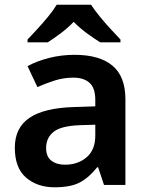

<svg xmlns="http://www.w3.org/2000/svg" viewBox="-20 -786 630 816"><path d="M297 -553Q403 -553 458 -507Q513 -461 513 -364V0H422L397 -75H393Q358 -31 319 -10.5Q280 10 212 10Q139 10 91 -31Q43 -72 43 -158Q43 -243 105 -285Q167 -327 292 -331L385 -334V-361Q385 -412 360.5 -434Q336 -456 292 -456Q251 -456 213 -444Q175 -432 139 -416L97 -505Q138 -527 189.5 -540Q241 -553 297 -553ZM320 -254Q239 -251 207.5 -225.5Q176 -200 176 -157Q176 -120 198.5 -103Q221 -86 256 -86Q311 -86 348 -117.5Q385 -149 385 -210V-256ZM367 -766Q381 -744 403.5 -716.5Q426 -689 450 -663Q474 -637 492 -618V-606H406Q380 -622 350 -644Q320 -666 293 -693Q267 -666 238 -644.5Q209 -623 183 -606H97V-618Q116 -638 139.5 -663.5Q163 -689 185.5 -716.5Q208 -744 221 -766Z"/></svg>

Font: Noto Sans Kawi SemiBold
Style: Regular
Weight: 600
Designer: Fadhl Haqq
Version: Version 1.000